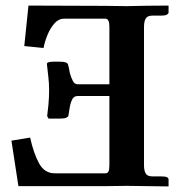

<svg xmlns="http://www.w3.org/2000/svg" viewBox="-20 -667 634 688"><path d="M82 -647 357 -646 434 -645Q466 -646 509.5 -646.5Q553 -647 584 -647V-622Q584 -619 579 -615Q574 -611 554 -611H525Q509 -611 502.5 -601Q496 -591 496 -570V-75Q496 -56 502 -45.5Q508 -35 525 -35H554Q573 -35 578.5 -32Q584 -29 584 -24V1L434 -1Q415 -1 395.5 -0.5Q376 0 357 0H46L21 -163L88 -174Q100 -119 119.5 -82.5Q139 -46 176 -46H358Q365 -46 368.5 -52Q372 -58 372 -75V-323H259Q246 -323 240 -313Q234 -303 230 -283L225 -252Q225 -249 218 -245.5Q211 -242 195 -242H154L149 -251Q151 -264 153.5 -291Q156 -318 156 -344Q156 -368 153 -393.5Q150 -419 148 -438Q148 -446 173 -446H195Q222 -446 224 -435Q226 -428 227.5 -421Q229 -414 230 -406Q235 -389 241 -377Q247 -365 259 -365H372V-571Q372 -600 358 -600H208Q190 -600 175 -583Q160 -566 150 -541.5Q140 -517 136 -495L67 -502Z"/></svg>

Font: Libertinus Serif SemiBold
Style: Regular
Weight: 600
Designer: Philipp H. Poll, Khaled Hosny
Foundry: Caleb Maclennan
Version: Version 7.051;RELEASE